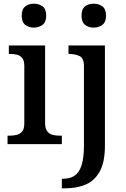

<svg xmlns="http://www.w3.org/2000/svg" viewBox="-20 -783 686 1043"><path d="M21 0V-46H34Q53 -46 71 -50.5Q89 -55 100.5 -69Q112 -83 112 -112V-425Q112 -454 100.5 -468Q89 -482 71 -486Q53 -490 34 -490H28V-536H225V-115Q225 -85 236.5 -70Q248 -55 266 -50.5Q284 -46 304 -46H316V0ZM164 -633Q136 -633 117 -648Q98 -663 98 -698Q98 -734 117.5 -748.5Q137 -763 164 -763Q191 -763 211 -748.5Q231 -734 231 -698Q231 -663 211 -648Q191 -633 164 -633ZM316 240V188H323Q360 188 385 171.5Q410 155 423 115Q436 75 436 6V-423Q436 -467 412 -478.5Q388 -490 355 -490H352V-536H550V8Q550 97 522 148Q494 199 445.5 219.5Q397 240 334 240ZM489 -633Q461 -633 442 -648Q423 -663 423 -698Q423 -734 442 -748.5Q461 -763 489 -763Q516 -763 536 -748.5Q556 -734 556 -698Q556 -663 536 -648Q516 -633 489 -633Z"/></svg>

Font: Noto Naskh Arabic Medium
Style: Regular
Weight: 500
Designer: Monotype Design Team, David Williams, Mohamad Dakak and Nizar Qandah
Foundry: Monotype Imaging Inc.
Version: Version 2.016